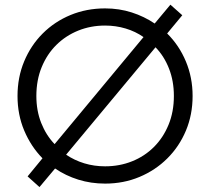

<svg xmlns="http://www.w3.org/2000/svg" viewBox="-20 -750 876 800"><path d="M144.5 29.5 95 -15 157 -90.5Q109 -139.5 81 -205.8Q53 -272 53 -350Q53 -428 80.8 -494.5Q108.5 -561 158 -610.5Q207.5 -660 274 -687.5Q340.5 -715 418 -715Q476.5 -715 528.8 -698.2Q581 -681.5 624.5 -652L690 -730.5L739.5 -686.5L676.5 -610.5Q726.5 -561 754.5 -494Q782.5 -427 782.5 -350Q782.5 -272.5 754.8 -206Q727 -139.5 677.2 -90Q627.5 -40.5 561.2 -12.8Q495 15 418 15Q359 15 306.2 -1.5Q253.5 -18 209.5 -48ZM207.5 -149.5 578 -595.5Q544.5 -619 503.5 -631.2Q462.5 -643.5 418 -643.5Q358 -643.5 306 -622.5Q254 -601.5 215 -563Q176 -524.5 153.8 -470.5Q131.5 -416.5 131.5 -350Q131.5 -288.5 151.8 -237.5Q172 -186.5 207.5 -149.5ZM418 -57Q478 -57 530 -77.8Q582 -98.5 621 -137.2Q660 -176 682.2 -230Q704.5 -284 704.5 -350Q704.5 -412.5 684.2 -464.2Q664 -516 628 -553L255.5 -105.5Q290 -82 331.2 -69.5Q372.5 -57 418 -57Z"/></svg>

Font: Geologica Roman ExtraLight
Style: Regular
Weight: 250
Designer: Sindre Bremnes, Frode Helland
Foundry: Monokrom Skriftforlag AS
Version: Version 1.010;gftools[0.9.28]